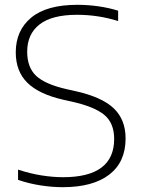

<svg xmlns="http://www.w3.org/2000/svg" viewBox="-20 -769 588 798"><path d="M240.5 9Q196.5 9 148.2 1.5Q100 -6 55 -21.5V-64Q105 -47.5 152.5 -40Q200 -32.5 242 -32.5Q454.5 -32.5 454.5 -191.5Q454.5 -257.5 413.5 -291.5Q372.5 -325.5 279 -346.5L243 -354.5Q142 -377.5 93.8 -425Q45.5 -472.5 45.5 -551.5Q45.5 -642.5 109.8 -695.8Q174 -749 301.5 -749Q345 -749 389 -742.8Q433 -736.5 471 -724.5V-681.5Q388.5 -707.5 300 -707.5Q196 -707.5 144.5 -667.5Q93 -627.5 93 -554Q93 -489 130 -454Q167 -419 256.5 -398.5L292.5 -390.5Q403 -366 452.5 -319Q502 -272 502 -193.5Q502 -95.5 434 -43.2Q366 9 240.5 9Z"/></svg>

Font: Encode Sans SmExp XLt
Style: Regular
Weight: 200
Width: 6
Designer: Multiple Designers
Foundry: Impallari Type
Version: Version 3.002; ttfautohint (v1.8.3) -l 8 -r 50 -G 200 -x 14 